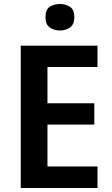

<svg xmlns="http://www.w3.org/2000/svg" viewBox="-20 -943 562 963"><path d="M469 0H84V-714H469V-607H218V-425H453V-318H218V-108H469ZM281 -923Q310 -923 331.5 -908.5Q353 -894 353 -857Q353 -821 331.5 -805.5Q310 -790 281 -790Q250 -790 229 -805.5Q208 -821 208 -857Q208 -894 229 -908.5Q250 -923 281 -923Z"/></svg>

Font: Noto Sans Display SemiBold
Style: Regular
Weight: 600
Designer: Monotype Design Team
Foundry: Monotype Imaging Inc.
Version: Version 2.003